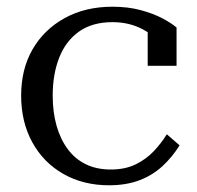

<svg xmlns="http://www.w3.org/2000/svg" viewBox="-20 -542 586 572"><path d="M310 -37Q353 -37 384.5 -52.5Q416 -68 438.5 -92Q461 -116 477 -142L515 -109Q494 -75 464.5 -47.5Q435 -20 395.5 -5Q356 10 305 10Q228 10 168.5 -24Q109 -58 76 -118.5Q43 -179 43 -257Q43 -336 77 -395Q111 -454 172.5 -488Q234 -522 315 -522Q361 -522 398.5 -512Q436 -502 463.5 -487.5Q491 -473 506 -460V-346H420V-459Q430 -458 439 -453Q448 -448 454.5 -440Q461 -432 464 -422Q467 -412 465 -401Q447 -432 406.5 -454Q366 -476 315 -476Q255 -476 215.5 -448Q176 -420 156.5 -370.5Q137 -321 137 -257Q137 -208 148.5 -167.5Q160 -127 182 -97.5Q204 -68 236 -52.5Q268 -37 310 -37Z"/></svg>

Font: Roboto Serif 72pt
Style: Regular
Weight: 400
Designer: Greg Gazdowicz
Foundry: Commercial Type
Version: Version 1.008